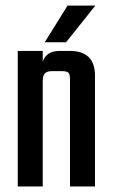

<svg xmlns="http://www.w3.org/2000/svg" viewBox="-20 -671 405 691"><path d="M323.2 -650.9 217.8 -519H141.1L223.1 -650.9ZM195.8 -487.8H231Q321.8 -487.8 321.8 -398.9V0H231.9V-386.2Q231.9 -403.8 226.1 -409.4Q220.2 -415 202.1 -415H167Q149.4 -415 141.6 -407Q133.8 -398.9 133.8 -379.9V0H43.9V-487.8H133.8V-449.2Q146.5 -487.8 195.8 -487.8Z"/></svg>

Font: Teko
Style: Regular
Weight: 400
Designer: Manushi Parikh, Jonny Pinhorn
Foundry: Indian Type Foundry
Version: Version 2.000;PS 1.0;hotconv 1.0.79;makeotf.lib2.5.61930